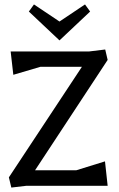

<svg xmlns="http://www.w3.org/2000/svg" viewBox="-20 -837 536 865"><path d="M110 -785 133 -817 248 -740 363 -817 386 -785 248 -655ZM31 8 20 -38 349 -536H162L40 -500L28 -605H380L454 -614L465 -567L138 -70H324L453 -110L465 0H99Z"/></svg>

Font: Galdeano
Style: Regular
Weight: 400
Designer: Dario Manuel Muhafara
Foundry: Dario Manuel Muhafara
Version: Version 1.001